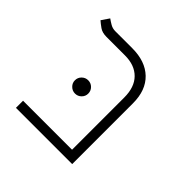

<svg xmlns="http://www.w3.org/2000/svg" viewBox="-159 -758 904 904"><g transform="rotate(45 293.0 -306.0)"><path d="M65.9 0V-47.4H392.1V-395Q392.1 -463.9 355.7 -500.7Q319.3 -537.6 254.4 -537.6H131.3Q103 -537.6 85.7 -549.8Q68.4 -562 55.7 -573.2L82 -611.8Q93.3 -603.5 108.4 -594.7Q123.5 -585.9 141.6 -585.9H254.4Q341.8 -585.9 391.1 -538.6Q440.4 -491.2 440.4 -404.8V0ZM214.8 -244.1Q196.8 -244.1 183.6 -257.1Q170.4 -270 170.4 -288.1Q170.4 -306.6 183.6 -319.6Q196.8 -332.5 214.8 -332.5Q233.4 -332.5 246.3 -319.6Q259.3 -306.6 259.3 -288.1Q259.3 -270 246.3 -257.1Q233.4 -244.1 214.8 -244.1Z"/></g></svg>

Font: Cascadia Code ExtraLight
Style: Regular
Weight: 200
Monospace: yes
Designer: Aaron Bell
Foundry: Saja Typeworks
Version: Version 2407.024; ttfautohint (v1.8.4)